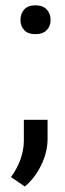

<svg xmlns="http://www.w3.org/2000/svg" viewBox="-20 -553 243 715"><path d="M56.2 -478.5Q56.2 -502 70.1 -517.6Q84 -533.2 111.8 -533.2Q139.6 -533.2 154.1 -517.6Q168.5 -502 168.5 -478.5Q168.5 -456.1 154.1 -440.9Q139.6 -425.8 111.8 -425.8Q84 -425.8 70.1 -440.9Q56.2 -456.1 56.2 -478.5ZM72.3 141.6 21 106.4Q66.9 42.5 68.8 -25.4V-106.9H157.2V-36.1Q157.2 13.2 133.1 62.5Q108.9 111.8 72.3 141.6Z"/></svg>

Font: MAUL Condensed
Style: Condensed Regular
Weight: 400
Designer: MAUL
Version: Version 1.0; 2020; ttfautohint (v1.8.3)